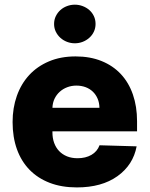

<svg xmlns="http://www.w3.org/2000/svg" viewBox="-20 -795 643 825"><path d="M304.7 -552.6Q367.2 -552.6 416.4 -532.7Q465.6 -512.8 499.5 -476.4Q533.4 -440 551.1 -388.7Q568.9 -337.4 568.9 -274.1V-230.8H205.3V-226.2Q205.3 -201.3 212.7 -180.9Q220.2 -160.5 234 -146Q247.9 -131.4 267.9 -123.2Q288 -115.1 313.2 -115.1Q347.7 -115.1 372.7 -129.4Q397.7 -143.8 407.7 -170.8L567.1 -166.2Q552.2 -86.3 484.7 -38Q417.3 10.3 310 10.3Q244.7 10.3 193.5 -9.4Q142.4 -29.1 106.9 -65.5Q71.4 -101.9 52.7 -153.9Q34.1 -206 34.1 -270.6Q34.1 -331.3 52.4 -383Q70.7 -434.7 105.3 -472.3Q139.9 -509.9 190.2 -531.2Q240.4 -552.6 304.7 -552.6ZM301.5 -774.9Q319.2 -774.9 335.2 -768.8Q351.2 -762.8 363.6 -752Q376.1 -741.1 383.3 -725.9Q390.6 -710.6 390.6 -692.1Q390.6 -674 383.3 -658.7Q376.1 -643.5 363.6 -632.5Q351.2 -621.4 335.2 -615.2Q319.2 -609 301.5 -609Q284.1 -609 267.9 -615.2Q251.8 -621.4 239.5 -632.5Q227.3 -643.5 219.8 -658.7Q212.4 -674 212.4 -692.1Q212.4 -710.2 219.8 -725.5Q227.3 -740.8 239.5 -751.8Q251.8 -762.8 267.9 -768.8Q284.1 -774.9 301.5 -774.9ZM205.3 -331.7H407.3Q407 -353.3 399.5 -370.9Q392 -388.5 378.9 -401.1Q365.8 -413.7 347.7 -420.5Q329.5 -427.2 308.2 -427.2Q287.6 -427.2 269.2 -420.3Q250.7 -413.4 236.7 -400.7Q222.7 -388.1 214.3 -370.6Q206 -353 205.3 -331.7Z"/></svg>

Font: Inter P Extra Bold
Style: Regular
Weight: 800
Designer: Rasmus Andersson
Foundry: rsms
Version: Version 3.018;git-588b23468